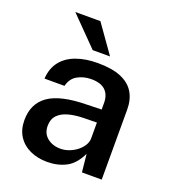

<svg xmlns="http://www.w3.org/2000/svg" viewBox="-134 -824 838 935"><g transform="rotate(20 285.0 -356.5)"><path d="M215.5 10Q166 10 126.8 -8.2Q87.5 -26.5 65.2 -60.8Q43 -95 43 -144Q43 -229.5 104.8 -273Q166.5 -316.5 302 -318.5L379 -320.5V-355.5Q379 -396.5 354.8 -419.8Q330.5 -443 279.5 -442.5Q242 -442 210.8 -424.8Q179.5 -407.5 169.5 -367H66Q69 -420 96.8 -455.8Q124.5 -491.5 173 -509.2Q221.5 -527 285 -527Q359 -527 405.5 -507.5Q452 -488 474 -451.2Q496 -414.5 496 -362.5V0H393.5L384 -93Q356 -34.5 313.2 -12.2Q270.5 10 215.5 10ZM255 -72.5Q277.5 -72.5 299.5 -80.8Q321.5 -89 339.5 -103.2Q357.5 -117.5 368.2 -135Q379 -152.5 379 -171.5V-253L315.5 -252Q268.5 -251.5 233.5 -242Q198.5 -232.5 178.8 -211.8Q159 -191 159 -156.5Q159 -117 186.5 -94.8Q214 -72.5 255 -72.5ZM226 -723H96L239 -577.5H329Z"/></g></svg>

Font: Public Sans SemiBold
Style: Regular
Weight: 600
Designer: The Public Sans Project Authors: Dan O. Williams and USWDS (Libre Franklin designed by Pablo Impallari and Rodrigo Fuenz
Version: Version 1.007